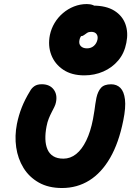

<svg xmlns="http://www.w3.org/2000/svg" viewBox="-20 -935 676 965"><path d="M291.6 10Q223.6 10 175 -17.5Q126.4 -45 98 -91.3Q69.6 -137.6 61.4 -194.7Q53.2 -251.8 65 -311.8Q74 -356.4 89.7 -395.9Q105.4 -435.4 130.4 -476.2Q138.6 -492 152.8 -501.8Q167 -511.6 190 -511.6Q229.2 -511.6 249.2 -485.9Q269.2 -460.2 261.4 -421.6Q259.2 -409.6 253.1 -397.3Q247 -385 239.6 -370.8Q232.2 -356.6 225.1 -339.1Q218 -321.6 214 -300.2Q207.2 -265.6 208.1 -236Q209 -206.4 218.6 -184.2Q228.2 -162 248 -149.8Q267.8 -137.6 298.6 -137.6Q333.8 -137.6 362.8 -160.8Q391.8 -184 413.5 -228.6Q435.2 -273.2 447.4 -336.4Q452.4 -362 454.7 -379.8Q457 -397.6 459.2 -412.4Q461.4 -427.2 464.6 -443.4Q471.6 -475.6 487.6 -493.5Q503.6 -511.4 538.4 -511.4Q567 -511.4 585.1 -493.2Q603.2 -475 608.1 -435.2Q613 -395.4 599.6 -329.6Q577.2 -217.2 533.6 -141.7Q490 -66.2 428.8 -28.1Q367.6 10 291.6 10ZM403.8 -556.2Q340.4 -556.2 298 -584.5Q255.6 -612.8 237.8 -658.9Q220 -705 230.8 -759.2Q237.6 -791.4 254.4 -819.5Q271.2 -847.6 296.3 -869Q321.4 -890.4 352.1 -902.5Q382.8 -914.6 416.4 -914.6Q451.4 -914.6 469.2 -894.3Q487 -874 481.6 -846.2Q477.2 -828.2 464.5 -812.8Q451.8 -797.4 430.2 -787.2Q404.2 -774.6 392.9 -760.9Q381.6 -747.2 379.4 -733.8Q375.2 -714.6 386 -703.3Q396.8 -692 417.4 -692Q437.6 -692 451.7 -704.3Q465.8 -716.6 470 -736.6Q473.2 -753.4 464.9 -764.2Q456.6 -775 438.4 -775Q425.8 -775 417.5 -769.5Q409.2 -764 402 -758.5Q394.8 -753 385.8 -753Q346.4 -753 333.3 -766.2Q320.2 -779.4 327.2 -810.2Q335.2 -851.8 366.8 -879.3Q398.4 -906.8 446.8 -906.8Q513.4 -906.8 554.2 -881.5Q595 -856.2 610.3 -813.8Q625.6 -771.4 615 -719.8Q605.2 -667.8 574.6 -631.5Q544 -595.2 499.6 -575.7Q455.2 -556.2 403.8 -556.2Z"/></svg>

Font: Shantell Sans Light
Style: Italic
Weight: 300
Italic angle: -11°
Designer: Stephen Nixon, Anya Danilova, Shantell Martin
Foundry: Arrow Type
Version: Version 1.008;[ac192a2d6]